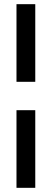

<svg xmlns="http://www.w3.org/2000/svg" viewBox="-20 -795 248 920"><path d="M59 -775V-403H149V-775ZM59 105H149V-267H59Z"/></svg>

Font: LT Wave Medium
Style: Regular
Weight: 500
Designer: Daniel Lyons
Version: Version 2.5 (Glyphs App)